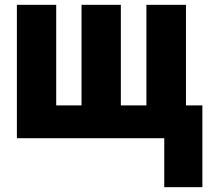

<svg xmlns="http://www.w3.org/2000/svg" viewBox="-20 -573 872 796"><path d="M751 -136H819V203H661V0H50V-553H213V-136H318V-553H481V-136H587V-553H751Z"/></svg>

Font: Noto Sans UI CondBlack
Style: Regular
Weight: 900
Width: 3
Designer: Monotype Design Team
Foundry: Monotype Imaging Inc.
Version: Version 1.001